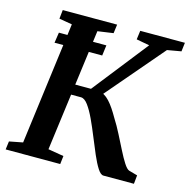

<svg xmlns="http://www.w3.org/2000/svg" viewBox="-108 -849 944 955"><g transform="rotate(15 364.0 -371.5)"><path d="M101.5 -575.5 109.5 -629.5H354L347 -575.5ZM507.5 0Q493 0 477 -25Q461 -50 443.8 -89.8Q426.5 -129.5 408.8 -173.8Q391 -218 372.5 -257.8Q354 -297.5 335.5 -322.5Q317 -347.5 298.5 -347.5H216.5L223.5 -401H336L559.5 -685L492 -697.5L498 -743H728L722.5 -697.5L651 -685L366 -351.5L377 -398.5Q391.5 -398.5 405.2 -390.5Q419 -382.5 432.5 -368Q446 -353.5 459.2 -333.8Q472.5 -314 485.5 -291Q506.5 -258 526.2 -219.2Q546 -180.5 563.8 -145.2Q581.5 -110 597 -85.8Q612.5 -61.5 624.5 -57L669 -44.5L664.5 0ZM4 0 9.5 -42.5 79 -56 161 -686 94 -697.5 99 -743H379L373 -697.5L292.5 -686L209.5 -56L290 -42.5L285 0Z"/></g></svg>

Font: Merriweather 28pt SemiBold
Style: Italic
Weight: 600
Italic angle: -7.8°
Version: Version 2.101